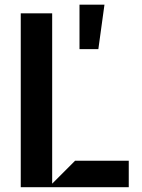

<svg xmlns="http://www.w3.org/2000/svg" viewBox="-20 -783 595 803"><path d="M66.8 0V-727.3H198.2V-14.9L294 -110.8H518.5V0ZM312.5 -577.4V-763.5H416.9L391.3 -577.4Z"/></svg>

Font: Riot Sans
Style: Regular
Weight: 400
Designer: Rasmus Andersson
Foundry: rsms
Version: Version 3.005